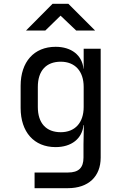

<svg xmlns="http://www.w3.org/2000/svg" viewBox="-20 -805 640 1005"><path d="M379 -645H478L338 -785H255L116 -645H217L297 -723ZM418 -445H417C410 -516 354 -560 271 -560C158 -560 88 -481 88 -356V-240C88 -114 158 -35 271 -35C354 -35 410 -79 417 -150H419L417 -50V20C417 73 392 98 336 98H161V180H335C443 180 507 119 507 20V-550H418ZM418 -245C418 -162 372 -113 298 -113C222 -113 178 -160 178 -245V-350C178 -435 222 -482 298 -482C372 -482 418 -433 418 -350Z"/></svg>

Font: Tekne LDO
Style: Regular
Weight: 400
Monospace: yes
Designer: Alessio Laiso, Mario Rullo, Paolo Rosset
Foundry: Alessio Laiso
Version: Version 1.000;hotconv 1.0.109;makeotfexe 2.5.65596